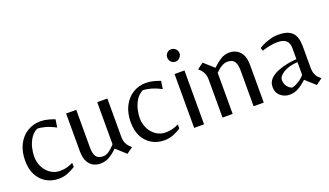

<svg xmlns="http://www.w3.org/2000/svg" viewBox="-64 -1073 2596 1514"><g transform="rotate(-20 1234.5 -316.0)"><path d="M228 12Q172 12 126 -14Q80 -40 53 -90Q26 -140 26 -212Q26 -289 54.5 -345.5Q83 -402 132.5 -433Q182 -464 244 -464Q277 -464 311.5 -454.5Q346 -445 363 -438L353 -372Q306 -397 266.5 -407.5Q227 -418 202 -418Q164 -399 142.5 -363Q121 -327 112.5 -288.5Q104 -250 104 -220Q104 -169 125 -129Q146 -89 181 -66Q216 -43 258 -43Q293 -43 320 -51Q347 -59 369 -70V-35Q341 -17 305.5 -2.5Q270 12 228 12Z M575 12Q552 12 524.5 0.5Q497 -11 477 -43.5Q457 -76 457 -137V-452H542V-132Q542 -86 558.5 -60.5Q575 -35 619 -35Q642 -35 668 -53Q694 -71 718 -99V-452H803V-134Q803 -100 812.5 -78.5Q822 -57 834.5 -44.5Q847 -32 855 -25L803 12L722 -61Q685 -26 652 -7Q619 12 575 12Z M1114 12Q1058 12 1012 -14Q966 -40 939 -90Q912 -140 912 -212Q912 -289 940.5 -345.5Q969 -402 1018.5 -433Q1068 -464 1130 -464Q1163 -464 1197.5 -454.5Q1232 -445 1249 -438L1239 -372Q1192 -397 1152.5 -407.5Q1113 -418 1088 -418Q1050 -399 1028.5 -363Q1007 -327 998.5 -288.5Q990 -250 990 -220Q990 -169 1011 -129Q1032 -89 1067 -66Q1102 -43 1144 -43Q1179 -43 1206 -51Q1233 -59 1255 -70V-35Q1227 -17 1191.5 -2.5Q1156 12 1114 12Z M1367 0V-452H1450V0ZM1408 -541Q1386 -541 1371.5 -557Q1357 -573 1357 -593Q1357 -615 1371.5 -630Q1386 -645 1408 -645Q1429 -645 1444.5 -630Q1460 -615 1460 -593Q1460 -573 1444.5 -557Q1429 -541 1408 -541Z M1605 0V-314Q1605 -349 1595.5 -370.5Q1586 -392 1574 -404.5Q1562 -417 1554 -423L1605 -461L1687 -388Q1724 -423 1756.5 -443.5Q1789 -464 1833 -464Q1856 -464 1883.5 -452Q1911 -440 1931 -407.5Q1951 -375 1951 -313V0H1866V-303Q1866 -350 1849.5 -375.5Q1833 -401 1789 -401Q1746 -401 1690 -345V0Z M2392 13 2311 -60Q2275 -27 2240.5 -7.5Q2206 12 2165 12Q2124 12 2091 -15Q2058 -42 2058 -92Q2058 -131 2084 -157.5Q2110 -184 2150 -200Q2190 -216 2233 -224Q2276 -232 2310 -234V-328Q2310 -411 2214 -411Q2189 -411 2156.5 -405.5Q2124 -400 2084 -387L2075 -412Q2086 -421 2112 -433Q2138 -445 2172 -454.5Q2206 -464 2241 -464Q2298 -464 2329 -447.5Q2360 -431 2373 -405.5Q2386 -380 2389 -352.5Q2392 -325 2392 -303V-133Q2392 -99 2401.5 -77Q2411 -55 2423.5 -43Q2436 -31 2444 -25ZM2203 -34Q2227 -39 2251.5 -53.5Q2276 -68 2293 -83.5Q2310 -99 2310 -106V-209Q2235 -204 2190.5 -176.5Q2146 -149 2146 -118Q2146 -87 2162.5 -64.5Q2179 -42 2203 -34Z"/></g></svg>

Font: Belleza
Style: Regular
Weight: 400
Designer: Eduardo Rodriguez Tunni
Foundry: Eduardo Rodriguez Tunni
Version: Version 1.003; ttfautohint (v1.8.4.7-5d5b)